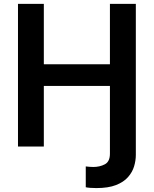

<svg xmlns="http://www.w3.org/2000/svg" viewBox="-20 -747 784 979"><path d="M71.7 0V-727.3H203.5V-419.4H540.5V-727.3H672.6V43Q672.6 71.7 663.7 101.4Q654.8 131 632.6 156.2Q610.4 181.5 571.2 196.7Q532 212 470.9 212Q455.3 212 439.6 210.8Q424 209.5 417.3 207.7V101.6Q424.4 102.6 435.4 103.5Q446.4 104.4 455.3 104.4Q489 104.4 514.7 90.7Q540.5 77.1 540.5 36.2V-308.9H203.5V0Z"/></svg>

Font: Inter UI Semi Bold
Style: Regular
Weight: 600
Designer: Rasmus Andersson
Foundry: rsms
Version: 3.2;8d6f07862